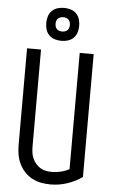

<svg xmlns="http://www.w3.org/2000/svg" viewBox="-64 -1019 627 1068"><g transform="rotate(5 250.0 -484.5)"><path d="M260 8Q233 8 206.5 3Q180 -2 156.5 -14.5Q133 -27 114.5 -47Q96 -67 84.5 -91Q73 -115 68.5 -141.5Q64 -168 64 -195V-735H142V-195Q142 -178 144 -161.5Q146 -145 152.5 -129.5Q159 -114 170 -100.5Q181 -87 195 -78Q209 -69 226 -65.5Q243 -62 260 -62Q285 -62 310.5 -68Q336 -74 358 -86V-735H436V-49Q398 -22 352.5 -7Q307 8 260 8ZM250 -793Q231 -793 213 -798.5Q195 -804 182 -817Q169 -830 163.5 -848Q158 -866 158 -885Q158 -904 163.5 -922Q169 -940 182 -953Q195 -966 213 -971.5Q231 -977 250 -977Q269 -977 287 -971.5Q305 -966 318 -953Q331 -940 336.5 -922Q342 -904 342 -885Q342 -866 336.5 -848Q331 -830 318 -817Q305 -804 287 -798.5Q269 -793 250 -793ZM250 -845Q258 -845 266 -847.5Q274 -850 279.5 -855.5Q285 -861 287.5 -869Q290 -877 290 -885Q290 -893 287.5 -901Q285 -909 279.5 -914.5Q274 -920 266 -922.5Q258 -925 250 -925Q242 -925 234 -922.5Q226 -920 220.5 -914.5Q215 -909 212.5 -901Q210 -893 210 -885Q210 -877 212.5 -869Q215 -861 220.5 -855.5Q226 -850 234 -847.5Q242 -845 250 -845Z"/></g></svg>

Font: Moesevka
Style: Regular
Weight: 400
Monospace: yes
Designer: Belleve Invis
Foundry: Belleve Invis
Version: Version 32.5.0; ttfautohint (v1.8.4)